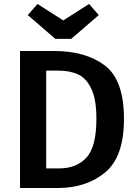

<svg xmlns="http://www.w3.org/2000/svg" viewBox="-20 -948 688 968"><path d="M605 -349Q605 -157 510 -78.5Q415 0 269 0H81V-691H251Q412 -691 508.5 -618Q605 -545 605 -349ZM213 -592V-99H278Q366 -99 416 -153.5Q466 -208 466 -349Q466 -447 440.5 -500.5Q415 -554 373.5 -573Q332 -592 274 -592ZM478 -872 339 -752H259L120 -872L169 -928L299 -845L429 -928Z"/></svg>

Font: Fira Sans Medium
Style: Regular
Weight: 500
Designer: bBox Type GmbH & Carrois Corporate GbR & Edenspiekermann AG
Foundry: bBox Type GmbH & Carrois Corporate GbR & Edenspiekermann AG
Version: Version 4.301